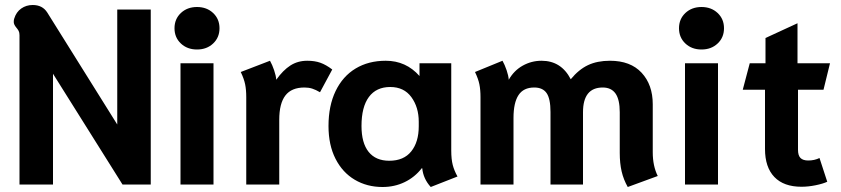

<svg xmlns="http://www.w3.org/2000/svg" viewBox="-20 -738 3365 768"><path d="M58 -597Q58 -608 54.5 -614.5Q51 -621 45 -628Q35 -640 35 -650Q35 -659 37 -664Q45 -690 65 -704Q85 -718 111 -718Q150 -718 169 -688L449 -240V-700H583V0H470L192 -443V0H58Z M678 -625Q678 -662 703.5 -686Q729 -710 768 -710Q807 -710 832.5 -686Q858 -662 858 -625Q858 -588 832.5 -564Q807 -540 768 -540Q729 -540 703.5 -564Q678 -588 678 -625ZM702 -485H834V0H702Z M965 -349Q965 -379 960.5 -401Q956 -423 943 -450L1060 -495Q1069 -479 1076.5 -457Q1084 -435 1085 -419Q1112 -457 1141.5 -476Q1171 -495 1209 -495Q1239 -495 1261.5 -487Q1284 -479 1309 -460L1260 -369Q1243 -379 1229 -383.5Q1215 -388 1198 -388Q1146 -388 1121.5 -356Q1097 -324 1097 -259V0H965Z M1294 -234Q1294 -315 1322.5 -374Q1351 -433 1402.5 -464Q1454 -495 1523 -495Q1604 -495 1658 -434V-485H1785V-136Q1785 -101 1791 -78Q1797 -55 1810 -32L1703 10Q1673 -23 1669 -65H1667Q1639 -29 1598.5 -9.5Q1558 10 1510 10Q1448 10 1399 -19Q1350 -48 1322 -103Q1294 -158 1294 -234ZM1655 -233V-251Q1655 -309 1625.5 -349.5Q1596 -390 1541 -390Q1485 -390 1455.5 -350Q1426 -310 1426 -234Q1426 -166 1454.5 -130.5Q1483 -95 1537 -95Q1595 -95 1625 -132.5Q1655 -170 1655 -233Z M2459 -126V-289Q2459 -340 2442 -364Q2425 -388 2391 -388Q2312 -388 2312 -289V0H2182V-290Q2182 -343 2166.5 -365.5Q2151 -388 2117 -388Q2074 -388 2054 -357.5Q2034 -327 2034 -266V0H1902V-349Q1902 -379 1897.5 -401Q1893 -423 1880 -450L1990 -495Q1999 -479 2006.5 -457Q2014 -435 2015 -419Q2036 -456 2071 -475.5Q2106 -495 2146 -495Q2225 -495 2263 -421Q2295 -460 2332 -477.5Q2369 -495 2420 -495Q2502 -495 2546.5 -447Q2591 -399 2591 -321V-129Q2591 -74 2611 -34L2491 10Q2474 -20 2466.5 -52.5Q2459 -85 2459 -126Z M2696 -625Q2696 -662 2721.5 -686Q2747 -710 2786 -710Q2825 -710 2850.5 -686Q2876 -662 2876 -625Q2876 -588 2850.5 -564Q2825 -540 2786 -540Q2747 -540 2721.5 -564Q2696 -588 2696 -625ZM2720 -485H2852V0H2720Z M3040 -142V-379H2951L2979 -485H3042V-586L3170 -645V-485H3300L3274 -379H3172V-139Q3172 -116 3182 -106Q3192 -96 3213 -96Q3238 -96 3258 -106L3289 -11Q3272 -3 3242.5 3Q3213 9 3186 9Q3115 9 3077.5 -30Q3040 -69 3040 -142Z"/></svg>

Font: Niramit
Style: Bold
Weight: 700
Designer: Katatrad Aksorn Co.,Ltd.
Foundry: Cadson Demak Co.,Ltd.
Version: Version 1.001; ttfautohint (v1.6)